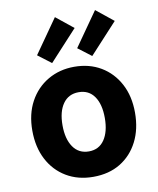

<svg xmlns="http://www.w3.org/2000/svg" viewBox="-89 -869 785 952"><g transform="rotate(-10 303.5 -392.5)"><path d="M304 14Q227 14 168.5 -21Q110 -56 77.5 -118.5Q45 -181 45 -264Q45 -347 78.5 -409Q112 -471 171 -505.5Q230 -540 304 -540Q380 -540 438 -505.5Q496 -471 529 -409Q562 -347 562 -264Q562 -181 530 -118.5Q498 -56 440.5 -21Q383 14 304 14ZM304 -114Q355 -114 382.5 -154.5Q410 -195 410 -264Q410 -333 382.5 -372.5Q355 -412 304 -412Q253 -412 225 -372.5Q197 -333 197 -264Q197 -195 225 -154.5Q253 -114 304 -114ZM402 -577 335 -628 455 -799 542 -729ZM200 -577 133 -628 253 -799 340 -729Z"/></g></svg>

Font: Ubuntu Sans ExtraBold
Style: Regular
Weight: 800
Designer: Dalton Maag Ltd
Foundry: Dalton Maag Ltd
Version: Version 1.006; ttfautohint (v1.8.4.7-5d5b)